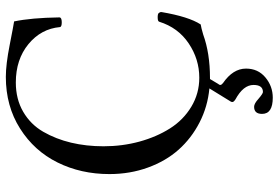

<svg xmlns="http://www.w3.org/2000/svg" viewBox="-166 -550 941 648"><g transform="rotate(-90 304.0 -225.5)"><path d="M365.2 13.2H361.8L345.2 41Q341.8 44.4 341.8 47.9Q341.8 52.2 348.1 57.1Q397 90.8 397 134.8Q397 175.3 367.2 200.2Q337.4 225.1 298.8 225.1Q244.1 225.1 244.1 189Q244.1 162.1 268.1 162.1Q278.8 162.1 294.9 176.8Q312.5 191.9 317.9 191.9Q341.8 191.9 341.8 160.2Q341.8 125.5 293 99.1Q284.2 93.3 284.2 88.9Q284.2 84 287.1 81.1L330.1 11.2Q268.6 5.4 215.3 -22Q162.1 -49.3 123.5 -92.5Q85 -135.7 63 -196.3Q41 -256.8 41 -326.2Q41 -422.4 80.1 -501.2Q119.1 -580.1 194.8 -627.9Q270.5 -675.8 369.1 -675.8Q411.1 -675.8 476.8 -662.8Q542.5 -649.9 556.2 -647.9Q568.4 -589.8 569.8 -495.1Q569.8 -487.3 554 -487.1Q538.1 -486.8 537.1 -493.2Q531.2 -557.1 479.5 -599.6Q427.7 -642.1 350.1 -642.1Q293.9 -642.1 251.2 -617.2Q208.5 -592.3 183.8 -549.6Q159.2 -506.8 147 -455.6Q134.8 -404.3 134.8 -346.2Q134.8 -282.7 150.6 -224.9Q166.5 -167 195.1 -121.8Q223.6 -76.7 268.3 -49.8Q313 -22.9 366.2 -22.9Q428.7 -22.9 481.9 -58.6Q535.2 -94.2 555.2 -158.2Q556.6 -163.1 568.6 -163.3Q580.6 -163.6 584 -160.2Q587.9 -156.2 587.9 -150.9Q572.3 -58.6 545.9 -18.1Q535.2 -16.6 512.2 -9.8Q448.7 13.2 365.2 13.2Z"/></g></svg>

Font: Junicode SmCond
Style: Regular
Weight: 400
Width: 4
Designer: Peter S. Baker
Version: Version 2.206